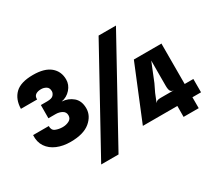

<svg xmlns="http://www.w3.org/2000/svg" viewBox="-135 -982 1374 1236"><g transform="rotate(-30 552.0 -363.5)"><path d="M204 -224Q148.5 -224 104.8 -242.5Q61 -261 37 -296.5Q13 -332 16 -383H132.5Q131.5 -351.5 155.5 -341.8Q179.5 -332 208 -332Q233.5 -332 255.2 -343.2Q277 -354.5 277 -380Q277 -404 256.2 -415.8Q235.5 -427.5 209 -427.5H155.5L156 -525.5H203Q238.5 -525.5 250.2 -539.5Q262 -553.5 262 -567Q262 -593 245 -603.2Q228 -613.5 207.5 -613.5Q182 -613.5 167 -603Q152 -592.5 153 -568.5H32.5Q34 -638.5 75.2 -678.8Q116.5 -719 208.5 -719Q293.5 -719 336.5 -683Q379.5 -647 379.5 -587Q379.5 -548 352 -516.8Q324.5 -485.5 283.5 -478Q331 -475 365 -446Q399 -417 399 -361.5Q399 -306 350 -265Q301 -224 204 -224ZM301 0 701.5 -727H830.5L430 0ZM913.5 0 914 -81H657.5L821 -480H1028L1026 -478.5L1025.5 -180H1090V-81H1026V0ZM807.5 -164Q815 -174.5 823.8 -177.2Q832.5 -180 847.5 -180H947.5Q927.5 -180 920.8 -192Q914 -204 914 -230V-292L914.5 -418L859.5 -282L832 -225Z"/></g></svg>

Font: Spline Sans
Style: Regular
Weight: 400
Designer: Eben Sorkin, Mirko Velimirovic
Foundry: Sorkin Type
Version: Version 1.001